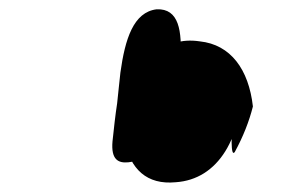

<svg xmlns="http://www.w3.org/2000/svg" viewBox="-20 -619 624 413"><path d="M503 -463C489 -489 467 -267 485 -292C503 -325 516 -358 524 -390C515 -470 476 -523 410 -530C390 -533 372 -532 354 -526C297 -507 261 -448 252 -360C255 -363 257 -368 258 -375C258 -375 256 -374 253 -372C249 -351 247 -332 248 -317C260 -255 296 -221 358 -227C448 -233 504 -320 503 -463ZM323 -284C378 -284 374 -390 374 -452C371 -466 371 -478 368 -489C372 -553 365 -601 317 -599C267 -593 249 -535 239 -463C237 -441 234 -420 232 -397C228 -371 225 -343 222 -315C215 -236 286 -284 323 -284Z"/></svg>

Font: Ugly Stick
Style: It
Weight: 400
Designer: Stig
Foundry: Cannot Into Space Fonts
Version: Version 0.99